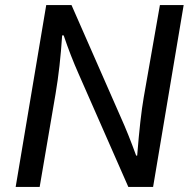

<svg xmlns="http://www.w3.org/2000/svg" viewBox="-20 -740 752 760"><path d="M163 -720H263L458 -276Q487 -212 519 -124H523Q535 -275 549 -355L613 -720H707L586 0H488L291 -448Q259 -520 232 -600H226Q218 -475 200 -369L137 0H42Z"/></svg>

Font: Nebula Sans Medium
Style: Regular
Weight: 500
Italic angle: -9°
Designer: Paul D. Hunt for Adobe (as Source Sans)
Foundry: Nebula Entertainment & Broadcasting LLC
Version: Version 1.010